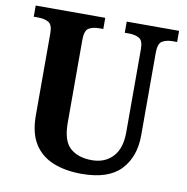

<svg xmlns="http://www.w3.org/2000/svg" viewBox="-81 -792 859 881"><g transform="rotate(10 349.0 -352.0)"><path d="M356 10Q280 10 223 -13Q166 -36 134.5 -86Q103 -136 103 -218V-601Q103 -641 83.5 -651.5Q64 -662 36 -662H15V-714H339V-662H319Q291 -662 272 -651Q253 -640 253 -597V-210Q253 -126 290 -93Q327 -60 391 -60Q452 -60 488.5 -99Q525 -138 525 -213V-601Q525 -641 506 -651.5Q487 -662 459 -662H439V-714H683V-662H662Q634 -662 614.5 -651Q595 -640 595 -597V-211Q595 -111 537.5 -50.5Q480 10 356 10Z"/></g></svg>

Font: Noto Serif Lao SemiCondensed
Style: Bold
Weight: 700
Width: 4
Designer: Monotype Design Team
Foundry: Monotype Imaging Inc.
Version: Version 2.003; ttfautohint (v1.8.4.7-5d5b)